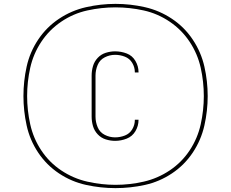

<svg xmlns="http://www.w3.org/2000/svg" viewBox="-20 -836 1192 991"><path d="M576 135Q653 135 728 118.5Q803 102 867.5 59Q932 16 975 -48.5Q1018 -113 1035 -188.5Q1052 -264 1052 -340Q1052 -417 1035 -492Q1018 -567 975 -631.5Q932 -696 867.5 -739Q803 -782 728 -799Q653 -816 576 -816Q500 -816 424.5 -799Q349 -782 284.5 -739Q220 -696 177 -631.5Q134 -567 117.5 -492Q101 -417 101 -340Q101 -264 117.5 -188.5Q134 -113 177 -48.5Q220 16 284.5 59Q349 102 424.5 118.5Q500 135 576 135ZM574 -109Q605 -109 634 -120.5Q663 -132 679 -159Q695 -186 695 -217V-218H676V-217Q676 -191 662.5 -168.5Q649 -146 624.5 -136.5Q600 -127 574 -127Q546 -127 520.5 -140Q495 -153 484 -179.5Q473 -206 473 -234V-446Q473 -474 484 -500.5Q495 -527 520.5 -540Q546 -553 574 -553Q600 -553 624.5 -543.5Q649 -534 662.5 -511.5Q676 -489 676 -463V-462H695V-464Q695 -494 679 -521.5Q663 -549 634 -560Q605 -571 574 -571Q550 -571 526 -563.5Q502 -556 484.5 -537.5Q467 -519 460 -495Q453 -471 453 -446V-234Q453 -209 460 -185Q467 -161 484.5 -142.5Q502 -124 526 -116.5Q550 -109 574 -109ZM576 118Q503 118 430.5 101.5Q358 85 296 43.5Q234 2 193 -60Q152 -122 136 -194.5Q120 -267 120 -340Q120 -414 136 -486Q152 -558 193 -620Q234 -682 296 -724Q358 -766 430.5 -782Q503 -798 576 -798Q650 -798 722 -782Q794 -766 856 -724Q918 -682 959 -620Q1000 -558 1016 -486Q1032 -414 1032 -340Q1032 -267 1016 -194.5Q1000 -122 959 -60Q918 2 856 43.5Q794 85 722 101.5Q650 118 576 118Z"/></svg>

Font: Iosevka Sparkle Thin
Style: Regular
Weight: 100
Designer: Belleve Invis
Foundry: Belleve Invis
Version: Version 4.5.0; ttfautohint (v1.8.3)